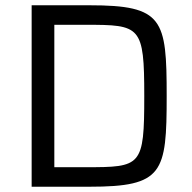

<svg xmlns="http://www.w3.org/2000/svg" viewBox="-20 -708 729 728"><path d="M100 0H319C599 0 612 -52 612 -344C612 -636 599 -688 319 -688H100ZM186 -74V-614H305C513 -614 527 -610 527 -344C527 -77 516 -74 305 -74Z"/></svg>

Font: Saira UNSAM SC
Style: Regular
Weight: 400
Designer: Hector Gatti with collaboration of the Omnibus-Type team
Foundry: Omnibus-Type
Version: Version 1.072;PS 001.072;hotconv 1.0.88;makeotf.lib2.5.64775